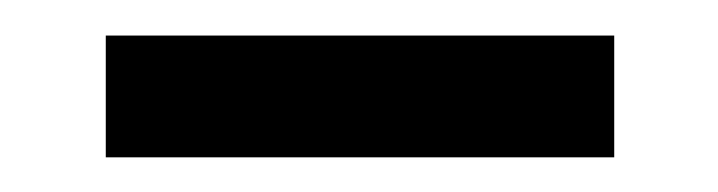

<svg xmlns="http://www.w3.org/2000/svg" viewBox="-20 -333 404 108"><path d="M39.5 -244.5V-313H325.5V-244.5Z"/></svg>

Font: Mooli
Style: Regular
Weight: 400
Designer: Vernon Adams
Foundry: Vernon Adams
Version: Version 1.000; ttfautohint (v1.8.4.7-5d5b);gftools[0.9.33]